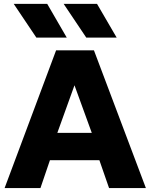

<svg xmlns="http://www.w3.org/2000/svg" viewBox="-20 -956 765 976"><path d="M3.4 0 265.1 -700H457.6L721.6 0H534.4L485.1 -141.8H233.9L185.6 0ZM271.4 -280.5H446.6L358.6 -522.5ZM573.1 -764.8H418.6L303.4 -936.5H473.1ZM319.4 -764.8H164.9L49.6 -936.5H219.9Z"/></svg>

Font: Geologica-Sharp
Style: Regular
Weight: 100
Designer: Sindre Bremnes, Frode Helland
Foundry: Monokrom Skriftforlag AS
Version: Version 1.010;gftools[0.9.28]